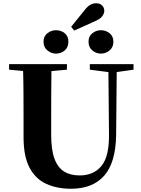

<svg xmlns="http://www.w3.org/2000/svg" viewBox="-20 -1142 869 1182"><path d="M324 -812Q296 -812 272 -831.5Q248 -851 248 -885Q248 -919 272 -937.5Q296 -956 324 -956Q356 -956 378.5 -937.5Q401 -919 401 -885Q401 -851 378.5 -831.5Q356 -812 324 -812ZM437 -954 418 -977 502 -1081Q520 -1104 537 -1113Q554 -1122 573 -1122Q595 -1122 608.5 -1108.5Q622 -1095 622 -1075Q622 -1059 609.5 -1042Q597 -1025 562 -1010ZM602 -812Q572 -812 548.5 -831.5Q525 -851 525 -885Q525 -919 548.5 -937.5Q572 -956 602 -956Q631 -956 654.5 -937.5Q678 -919 678 -885Q678 -851 654.5 -831.5Q631 -812 602 -812ZM417 20Q331 20 265 -10Q199 -40 162 -109.5Q125 -179 125 -297V-406Q125 -490 124.5 -576Q124 -662 121 -747H297Q296 -662 295.5 -577Q295 -492 295 -406V-312Q295 -221 315 -166Q335 -111 374 -86.5Q413 -62 470 -62Q557 -62 605 -121Q653 -180 651 -316L647 -747H699L695 -314Q693 -142 622 -61Q551 20 417 20ZM36 -713V-747H392V-713L228 -698H198ZM533 -713V-747H802V-713L689 -697H657Z"/></svg>

Font: Noto Serif JP Black
Style: Regular
Weight: 900
Designer: Ryoko NISHIZUKA 西塚涼子 (kana & ideographs); Frank Grießhammer (Latin, Greek & Cyrillic); Wenlong ZHANG 张文龙 (bopomofo); San
Foundry: Adobe
Version: Version 2.003-H1;hotconv 1.1.1;makeotfexe 2.6.0